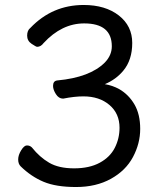

<svg xmlns="http://www.w3.org/2000/svg" viewBox="-20 -733 640 771"><path d="M315 -346Q279 -346 234 -337H233Q216 -337 204.5 -355Q193 -373 193 -388Q193 -408 210 -410Q341 -422 401 -482Q429 -511 429 -547Q429 -639 318 -639Q228 -639 155 -560Q144 -545 129 -545Q125 -545 107 -557Q89 -569 89 -590Q89 -611 102 -621Q190 -713 316 -713Q403 -713 457 -671Q511 -629 511 -560.5Q511 -492 475 -449Q446 -414 401 -395Q432 -390 459 -375Q497 -353 520 -313.5Q543 -274 543 -215.5Q543 -157 514 -102.5Q485 -48 425.5 -15Q366 18 285.5 18Q205 18 155 -3Q105 -24 63 -65Q53 -75 53 -92.5Q53 -110 65 -129.5Q77 -149 88 -149Q100 -149 108 -141Q139 -102 177.5 -79.5Q216 -57 277.5 -57Q339 -57 380.5 -79.5Q422 -102 441 -139.5Q460 -177 460 -220Q460 -277 419.5 -311.5Q379 -346 315 -346Z"/></svg>

Font: Moon Stars Kai
Style: Bold
Weight: 700
Designer: GuiWonder
Version: Version 1.101